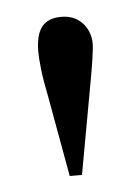

<svg xmlns="http://www.w3.org/2000/svg" viewBox="-34 -707 248 343"><g transform="rotate(-5 90.5 -535.5)"><path d="M139.6 -625.5Q139.6 -617.2 136.2 -594.7Q132.8 -572.3 126 -536.1L100.1 -393.1H78.1L52.2 -537.1Q45.9 -567.9 43.7 -587.9Q41.5 -607.9 41.5 -618.7Q41.5 -649.4 52.7 -663.6Q64 -677.7 87.4 -677.7Q101.1 -677.7 111.1 -672.9Q121.1 -668 127.4 -660.2Q133.8 -652.3 136.7 -643.3Q139.6 -634.3 139.6 -625.5Z"/></g></svg>

Font: Campania
Style: Regular
Weight: 400
Version: Version 2.009